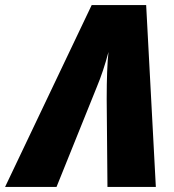

<svg xmlns="http://www.w3.org/2000/svg" viewBox="-73 -734 683 754"><path d="M287 -714H501L539 0H349L346 -345Q346 -466 353 -530Q333 -454 307 -392L149 0H-53Z"/></svg>

Font: Noto Sans Display Black
Style: Italic
Weight: 900
Italic angle: -12°
Designer: Monotype Design team
Foundry: Monotype Imaging Inc.
Version: Version 1.000